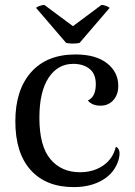

<svg xmlns="http://www.w3.org/2000/svg" viewBox="-20 -743 547 776"><path d="M159.2 -723.1 274.9 -637.2 390.1 -723.1Q397.5 -723.1 409.2 -719Q420.9 -714.8 422.9 -710.9L301.8 -569.8Q292.5 -566.9 274.4 -566.9Q256.3 -566.9 247.1 -569.8L126 -710.9Q127.4 -714.8 139.6 -719Q151.9 -723.1 159.2 -723.1ZM277.8 13.2Q166 13.2 104 -55.7Q42 -124.5 42 -252.9Q42 -379.4 105.7 -451.2Q169.4 -522.9 285.2 -522.9Q367.2 -522.9 412.6 -487.3Q458 -451.7 458 -396Q458 -360.4 438 -338.1Q418 -315.9 386.2 -315.9Q352.1 -315.9 335 -336.9Q367.2 -351.1 367.2 -402.8Q367.2 -444.8 341.8 -464.8Q316.4 -484.9 275.9 -484.9Q213.4 -484.9 176.3 -428.5Q139.2 -372.1 139.2 -267.1Q139.2 -152.8 183.6 -99.9Q228 -46.9 303.2 -46.9Q357.4 -46.9 397 -74Q436.5 -101.1 448.2 -149.9Q471.2 -139.6 459 -96.2Q442.9 -43.9 394.5 -15.4Q346.2 13.2 277.8 13.2Z"/></svg>

Font: Arima Madurai Medium
Style: Regular
Weight: 500
Designer: Joana Correia and Natanael Gama
Foundry: NDISCOVER
Version: Version 1.019;PS 001.019;hotconv 1.0.88;makeotf.lib2.5.64775